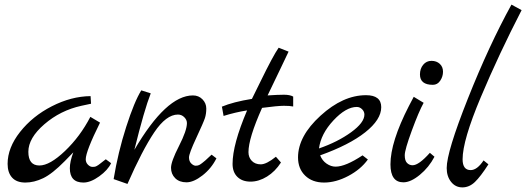

<svg xmlns="http://www.w3.org/2000/svg" viewBox="-20 -792 2283 833"><path d="M439 -101 462 -84Q448 -54 410.5 -27Q373 0 342 0Q283 0 283 -62Q283 -91 298 -131L261 -93Q207 -38 167.5 -19Q128 0 90 0Q52 0 32.5 -21.5Q13 -43 13 -81Q13 -151 67 -219.5Q121 -288 205 -331Q289 -374 373 -375L375 -342L333 -333Q242 -313 172.5 -253Q103 -193 103 -133.5Q103 -74 151 -74Q196 -74 262 -137Q328 -200 372 -285L414 -260Q352 -135 352 -101Q352 -87 361.5 -77.5Q371 -68 380.5 -68Q390 -68 393 -69Q396 -70 399 -71.5Q402 -73 406.5 -76Q411 -79 414.5 -82Q418 -85 426 -91Q434 -97 439 -101Z M898 -121 919 -105Q897 -61 858.5 -31Q820 -1 789 -1Q758 -1 740 -19Q722 -37 722 -64Q722 -91 756.5 -158.5Q791 -226 791 -258Q791 -272 779.5 -283.5Q768 -295 752 -295Q701 -295 649 -217.5Q597 -140 533 6L473 -15Q492 -131 527.5 -241.5Q563 -352 593 -400L634 -387Q606 -316 563 -142Q701 -378 817 -378Q842 -378 858.5 -361Q875 -344 875 -321Q875 -298 869 -279.5Q863 -261 831.5 -193.5Q800 -126 800 -109Q800 -92 810 -82.5Q820 -73 829 -73Q838 -73 844 -76Q850 -79 857.5 -85Q865 -91 871 -96Q877 -101 885.5 -109.5Q894 -118 898 -121Z M1177 -112 1199 -87Q1174 -48 1138.5 -26Q1103 -4 1067 -4Q1031 -4 1010 -24.5Q989 -45 989 -81Q989 -165 1052 -313Q1001 -305 950 -289L943 -328L942 -329Q992 -350 1073 -363Q1081 -378 1109 -436Q1165 -551 1189 -585L1232 -568Q1222 -546 1197 -494.5Q1172 -443 1141 -378Q1186 -381 1212 -381Q1238 -381 1252 -373V-330Q1238 -333 1211.5 -333Q1185 -333 1117 -324Q1058 -192 1058 -132Q1058 -109 1072.5 -94Q1087 -79 1111.5 -79Q1136 -79 1177 -112Z M1553 -118 1576 -100Q1545 -57 1491 -28.5Q1437 0 1386 0Q1335 0 1304 -30Q1273 -60 1273 -109Q1273 -201 1370.5 -290Q1468 -379 1568 -379Q1634 -379 1634 -327Q1634 -273 1564.5 -218Q1495 -163 1369 -118Q1378 -95 1397 -82Q1416 -69 1436 -69Q1479 -69 1553 -118ZM1364 -148Q1445 -176 1503 -218Q1561 -260 1561 -295Q1561 -308 1551 -318Q1541 -328 1528 -328Q1481 -328 1426.5 -269.5Q1372 -211 1364 -148Z M1858 -424Q1802 -424 1802 -469Q1802 -494 1816 -511Q1830 -528 1852 -528Q1874 -528 1888 -515Q1902 -502 1902 -481Q1902 -460 1890 -442Q1878 -424 1858 -424ZM1845 -129 1865 -112Q1841 -66 1801.5 -33.5Q1762 -1 1730 -1Q1674 -1 1674 -79Q1674 -176 1754 -332Q1772 -366 1775 -372L1818 -346Q1797 -308 1766.5 -225Q1736 -142 1736 -118.5Q1736 -95 1746 -85Q1756 -75 1770 -75Q1797 -75 1845 -129Z M2078 -96 2099 -79Q2065 -26 2040.5 -2.5Q2016 21 1986 21Q1956 21 1937 -3Q1918 -27 1918 -63Q1918 -133 2010 -364.5Q2102 -596 2199 -772L2243 -748Q2145 -558 2066 -370.5Q1987 -183 1987 -101Q1987 -54 2022 -54Q2050 -54 2078 -96Z"/></svg>

Font: Marck Script
Style: Regular
Weight: 400
Designer: Denis Masharov, Marck Fogel
Foundry: Denis Masharov
Version: Version 1.002